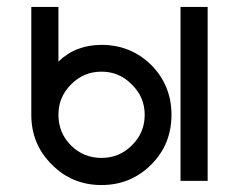

<svg xmlns="http://www.w3.org/2000/svg" viewBox="-20 -520 686 552"><path d="M272 -314Q323 -314 359 -277Q396 -241 396 -190Q396 -138 359 -102Q323 -66 272 -66Q220 -66 184 -102Q148 -138 148 -190Q148 -241 184 -277Q220 -314 272 -314ZM272 -391Q236 -391 205 -379.5Q174 -368 148 -343V-500H70V-190Q70 -105 129 -47Q187 12 272 12Q356 12 415 -47Q473 -105 473 -190Q473 -274 415 -333Q356 -391 272 -391ZM499 -500V0H577V-500Z"/></svg>

Font: Unageo
Style: Regular
Weight: 400
Designer: Richard Sepsi
Foundry: Richard Sepsi
Version: Version 2.000